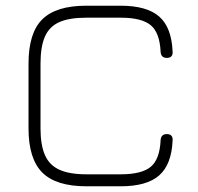

<svg xmlns="http://www.w3.org/2000/svg" viewBox="-20 -653 695 673"><path d="M283 0Q176.5 0 128.2 -48.2Q80 -96.5 80 -203V-430Q80 -537.5 128.2 -585.2Q176.5 -633 282 -633H403Q494.5 -633 538 -595Q581.5 -557 585 -472Q586 -461.5 580.8 -455.8Q575.5 -450 565 -450Q544.5 -450 543 -471Q540 -538.5 508.2 -564.8Q476.5 -591 403 -591H282Q223 -591 188 -575.5Q153 -560 137.5 -524.8Q122 -489.5 122 -430V-203Q122 -144 137.8 -108.8Q153.5 -73.5 188.8 -57.8Q224 -42 283 -42H403Q476.5 -42 508.2 -68.2Q540 -94.5 543 -162Q544.5 -183 565 -183Q575.5 -183 580.8 -177.2Q586 -171.5 585 -161Q581.5 -76.5 538 -38.2Q494.5 0 403 0Z"/></svg>

Font: Jura Light Light
Style: Regular
Weight: 300
Version: Version 5.106